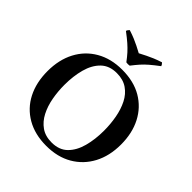

<svg xmlns="http://www.w3.org/2000/svg" viewBox="-248 -1114 1302 1302"><g transform="rotate(45 403.0 -463.0)"><path d="M198 -365Q198 -302 209 -242Q220 -182 245 -133.5Q270 -85 311 -56Q352 -27 413 -27L403 15Q294 15 214.5 -31Q135 -77 93 -159Q51 -241 51 -350Q51 -459 94 -541Q137 -623 216.5 -669Q296 -715 403 -715L393 -673Q322 -673 279 -631Q236 -589 217 -519Q198 -449 198 -365ZM608 -335Q608 -398 597 -458.5Q586 -519 561.5 -567.5Q537 -616 495.5 -644.5Q454 -673 393 -673L403 -715Q514 -715 592.5 -669Q671 -623 713.5 -541Q756 -459 756 -350Q756 -241 712.5 -159Q669 -77 590 -31Q511 15 403 15L413 -27Q485 -27 527.5 -69Q570 -111 589 -181Q608 -251 608 -335ZM558 -941Q569 -931 573 -919Q533 -889 507.5 -867Q482 -845 462.5 -823Q443 -801 419 -770Q403 -767 387 -770Q364 -801 344 -823Q324 -845 299 -867Q274 -889 234 -919Q238 -931 249 -941Q283 -930 308 -919.5Q333 -909 355 -898Q377 -887 403 -873Q430 -887 452 -898Q474 -909 499 -919.5Q524 -930 558 -941Z"/></g></svg>

Font: Poltawski Nowy SemiBold
Style: Regular
Weight: 600
Version: Version 1.001;gftools[0.9.25]